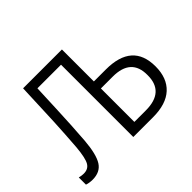

<svg xmlns="http://www.w3.org/2000/svg" viewBox="-121 -717 909 909"><g transform="rotate(-45 333.0 -262.5)"><path d="M42 7Q21 7 3 1V-47Q19 -43 33 -43Q63 -43 76.5 -66Q90 -89 96 -155Q99 -196 101.5 -234Q104 -272 106 -313.5Q108 -355 110 -408Q112 -461 115 -532H375V-318H455Q632 -318 632 -162Q632 -84 586.5 -42Q541 0 453 0H321V-484H163Q160 -407 157.5 -352Q155 -297 152.5 -249.5Q150 -202 146 -150Q139 -65 116 -29Q93 7 42 7ZM375 -47H452Q577 -47 576 -160Q577 -271 454 -271H375Z"/></g></svg>

Font: Noto Sans Condensed Light
Style: Regular
Weight: 300
Width: 3
Designer: Monotype Design Team
Foundry: Monotype Imaging Inc.
Version: Version 2.013; ttfautohint (v1.8.4.7-5d5b)